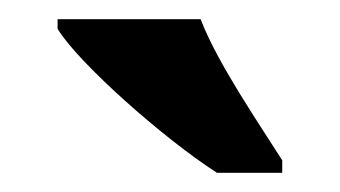

<svg xmlns="http://www.w3.org/2000/svg" viewBox="-20 -786 354 200"><path d="M206 -606H274V-619C250 -657 206 -721 189 -766H40V-756C61 -721 150 -642 206 -606Z"/></svg>

Font: Noto Serif Sinhala ExtraCondensed ExtraBold
Style: Regular
Weight: 800
Width: 2
Designer: Jelle Bosma - Monotype Design Team
Foundry: Monotype Imaging Inc.
Version: Version 2.007